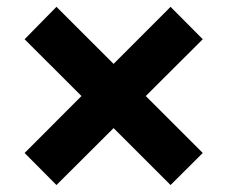

<svg xmlns="http://www.w3.org/2000/svg" viewBox="-20 -563 652 551"><path d="M469.5 -32 50.6 -450.4 142 -543.4 561.9 -124ZM142 -32 50.6 -124 469.5 -543.4 561.9 -450.4Z"/></svg>

Font: Inter Display V
Style: Regular
Weight: 400
Designer: Rasmus Andersson
Foundry: rsms
Version: Version 3.015;git-src